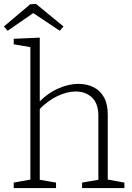

<svg xmlns="http://www.w3.org/2000/svg" viewBox="-41 -960 676 980"><path d="M29 0V-28L123 -45L114 -34V-729L123 -718L29 -734V-762L162 -768V-429L151 -432Q201 -484 255.5 -508Q310 -532 359 -532Q403 -532 437.5 -514.5Q472 -497 491 -461Q510 -425 509 -370V-34L501 -45L594 -28V0H378V-28L471 -44L461 -33V-359Q463 -428 430.5 -460.5Q398 -493 344 -493Q303 -493 253 -470Q203 -447 156 -398L162 -411V-33L153 -44L245 -28V0ZM-2 -803 -21 -825 113 -938 143 -940 283 -825 264 -803 114 -903H143Z"/></svg>

Font: Bitter Thin Light
Style: Regular
Weight: 300
Version: Version 2.002